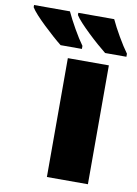

<svg xmlns="http://www.w3.org/2000/svg" viewBox="-214 -823 630 880"><g transform="rotate(10 101.0 -383.0)"><path d="M257.8 0H66.9V-553.2H257.8ZM245.1 -766.1Q260.7 -732.4 284.9 -690.7Q309.1 -648.9 330.1 -620.1V-606H231Q214.4 -619.1 191.4 -639.2Q168.5 -659.2 145.5 -681.2Q122.6 -703.1 104.2 -722.9Q85.9 -742.7 78.1 -755.9V-766.1ZM39.1 -766.1Q54.7 -732.4 78.4 -690.7Q102.1 -648.9 123 -620.1V-606H23.9Q7.3 -619.1 -15.4 -639.2Q-38.1 -659.2 -61 -681.2Q-84 -703.1 -102.1 -722.9Q-120.1 -742.7 -127.9 -755.9V-766.1Z"/></g></svg>

Font: Open Sans ExtraBold
Style: Regular
Weight: 800
Designer: Monotype Design Team
Foundry: Monotype Imaging Inc.
Version: Version 3.003; ttfautohint (v1.8.4)